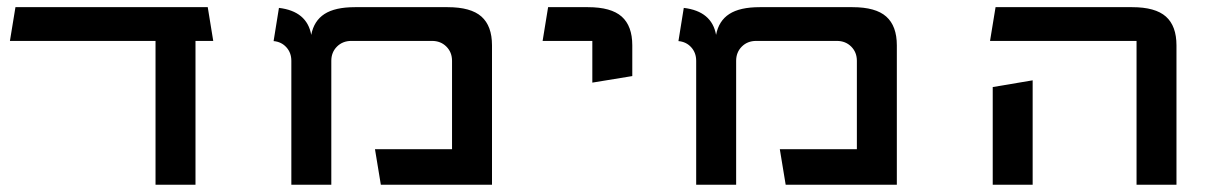

<svg xmlns="http://www.w3.org/2000/svg" viewBox="-20 -508 3387 528"><path d="M517.6 -395.5V0H407.7V-395.5H7.3L22.5 -488.3H551.3L566.4 -395.5Z M781.2 0V-340.8Q781.2 -362.8 767.6 -377.9Q753.9 -393.1 732.4 -395L747.1 -486.3Q824.2 -477.1 835.9 -412.1Q843.3 -450.7 872.3 -469.5Q901.4 -488.3 956.1 -488.3H1210.9Q1274.9 -488.3 1304 -462.4Q1333 -436.5 1333 -383.3V0H1027.3L1011.2 -97.7H1223.1V-340.8Q1223.1 -364.3 1207.5 -379.9Q1191.9 -395.5 1168 -395.5H946.3Q922.4 -395.5 906.7 -379.9Q891.1 -364.3 891.1 -340.8V0Z M1718.8 -298.8 1608.9 -280.8V-395.5H1472.2L1487.3 -488.3H1596.7Q1660.6 -488.3 1689.7 -462.4Q1718.8 -436.5 1718.8 -383.3Z M1894.5 0V-340.8Q1894.5 -362.8 1880.9 -377.9Q1867.2 -393.1 1845.7 -395L1860.4 -486.3Q1937.5 -477.1 1949.2 -412.1Q1956.5 -450.7 1985.6 -469.5Q2014.6 -488.3 2069.3 -488.3H2324.2Q2388.2 -488.3 2417.2 -462.4Q2446.3 -436.5 2446.3 -383.3V0H2140.6L2124.5 -97.7H2336.4V-340.8Q2336.4 -364.3 2320.8 -379.9Q2305.2 -395.5 2281.2 -395.5H2059.6Q2035.6 -395.5 2020 -379.9Q2004.4 -364.3 2004.4 -340.8V0Z M2710 -268.6 2819.8 -287.1V0H2710ZM3105.5 -395.5H2702.6L2717.8 -488.3H3093.3Q3157.2 -488.3 3186.3 -462.4Q3215.3 -436.5 3215.3 -383.3V0H3105.5Z"/></svg>

Font: Squarish Sans CT
Style: Regular
Weight: 400
Version: Version 0.9